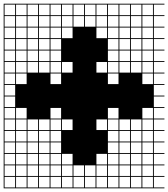

<svg xmlns="http://www.w3.org/2000/svg" viewBox="-20 -900 915 1045"><path d="M0 125V-879.8H875V-875H817.3V-817.3H875V-812.5H817.3V-754.8H875V-750H817.3V-692.3H875V-687.5H817.3V-629.8H875V-625H817.3V-567.3H875V-562.5H817.3V-504.8H875V-500H817.3V-442.3H875V-437.5H817.3V-379.8H875V-375H817.3V-317.3H875V-312.5H817.3V-254.8H875V-250H817.3V-192.3H875V-187.5H817.3V-129.8H875V-125H817.3V-67.3H875V-62.5H817.3V-4.8H875V0H817.3V57.7H875V62.5H817.3V120.2H875V125ZM754.8 -817.3H812.5V-875H754.8ZM254.8 -817.3H312.5V-875H254.8ZM317.3 -817.3H375V-875H317.3ZM692.3 -817.3H750V-875H692.3ZM192.3 -817.3H250V-875H192.3ZM379.8 -817.3H437.5V-875H379.8ZM442.3 -817.3H500V-875H442.3ZM4.8 -817.3H62.5V-875H4.8ZM129.8 -817.3H187.5V-875H129.8ZM629.8 -817.3H687.5V-875H629.8ZM504.8 -817.3H562.5V-875H504.8ZM67.3 -817.3H125V-875H67.3ZM567.3 -817.3H625V-875H567.3ZM754.8 -754.8H812.5V-812.5H754.8ZM254.8 -754.8H312.5V-812.5H254.8ZM317.3 -754.8H375V-812.5H317.3ZM692.3 -754.8H750V-812.5H692.3ZM379.8 -754.8H437.5V-812.5H379.8ZM192.3 -754.8H250V-812.5H192.3ZM442.3 -754.8H500V-812.5H442.3ZM504.8 -754.8H562.5V-812.5H504.8ZM4.8 -754.8H62.5V-812.5H4.8ZM629.8 -754.8H687.5V-812.5H629.8ZM129.8 -754.8H187.5V-812.5H129.8ZM567.3 -754.8H625V-812.5H567.3ZM67.3 -754.8H125V-812.5H67.3ZM567.3 -692.3H625V-750H567.3ZM254.8 -692.3H312.5V-750H254.8ZM67.3 -692.3H125V-750H67.3ZM754.8 -692.3H812.5V-750H754.8ZM317.3 -692.3H375V-750H317.3ZM692.3 -692.3H750V-750H692.3ZM192.3 -692.3H250V-750H192.3ZM504.8 -692.3H562.5V-750H504.8ZM4.8 -692.3H62.5V-750H4.8ZM629.8 -692.3H687.5V-750H629.8ZM129.8 -692.3H187.5V-750H129.8ZM67.3 -629.8H125V-687.5H67.3ZM129.8 -629.8H187.5V-687.5H129.8ZM629.8 -629.8H687.5V-687.5H629.8ZM567.3 -629.8H625V-687.5H567.3ZM192.3 -629.8H250V-687.5H192.3ZM692.3 -629.8H750V-687.5H692.3ZM754.8 -629.8H812.5V-687.5H754.8ZM254.8 -629.8H312.5V-687.5H254.8ZM4.8 -629.8H62.5V-687.5H4.8ZM129.8 -567.3H187.5V-625H129.8ZM567.3 -567.3H625V-625H567.3ZM4.8 -567.3H62.5V-625H4.8ZM192.3 -567.3H250V-625H192.3ZM67.3 -567.3H125V-625H67.3ZM692.3 -567.3H750V-625H692.3ZM629.8 -567.3H687.5V-625H629.8ZM754.8 -567.3H812.5V-625H754.8ZM254.8 -567.3H312.5V-625H254.8ZM567.3 -504.8H625V-562.5H567.3ZM692.3 -504.8H750V-562.5H692.3ZM504.8 -504.8H562.5V-562.5H504.8ZM129.8 -504.8H187.5V-562.5H129.8ZM4.8 -504.8H62.5V-562.5H4.8ZM192.3 -504.8H250V-562.5H192.3ZM754.8 -504.8H812.5V-562.5H754.8ZM629.8 -504.8H687.5V-562.5H629.8ZM317.3 -504.8H375V-562.5H317.3ZM67.3 -504.8H125V-562.5H67.3ZM254.8 -504.8H312.5V-562.5H254.8ZM312.5 -500H254.8V-442.3H312.5ZM67.3 -442.3H125V-500H67.3ZM754.8 -442.3H812.5V-500H754.8ZM4.8 -442.3H62.5V-500H4.8ZM567.3 -442.3H625V-500H567.3ZM4.8 -379.8H62.5V-437.5H4.8ZM4.8 -317.3H62.5V-375H4.8ZM754.8 -254.8H812.5V-312.5H754.8ZM4.8 -254.8H62.5V-312.5H4.8ZM254.8 -254.8H312.5V-312.5H254.8ZM67.3 -254.8H125V-312.5H67.3ZM567.3 -254.8H625V-312.5H567.3ZM254.8 -192.3H312.5V-250H254.8ZM192.3 -192.3H250V-250H192.3ZM317.3 -192.3H375V-250H317.3ZM754.8 -192.3H812.5V-250H754.8ZM4.8 -192.3H62.5V-250H4.8ZM692.3 -192.3H750V-250H692.3ZM67.3 -192.3H125V-250H67.3ZM629.8 -192.3H687.5V-250H629.8ZM567.3 -192.3H625V-250H567.3ZM504.8 -192.3H562.5V-250H504.8ZM129.8 -192.3H187.5V-250H129.8ZM4.8 -129.8H62.5V-187.5H4.8ZM567.3 -129.8H625V-187.5H567.3ZM754.8 -129.8H812.5V-187.5H754.8ZM129.8 -129.8H187.5V-187.5H129.8ZM192.3 -129.8H250V-187.5H192.3ZM254.8 -129.8H312.5V-187.5H254.8ZM629.8 -129.8H687.5V-187.5H629.8ZM692.3 -129.8H750V-187.5H692.3ZM67.3 -129.8H125V-187.5H67.3ZM4.8 -67.3H62.5V-125H4.8ZM567.3 -67.3H625V-125H567.3ZM754.8 -67.3H812.5V-125H754.8ZM129.8 -67.3H187.5V-125H129.8ZM254.8 -67.3H312.5V-125H254.8ZM629.8 -67.3H687.5V-125H629.8ZM192.3 -67.3H250V-125H192.3ZM67.3 -67.3H125V-125H67.3ZM692.3 -67.3H750V-125H692.3ZM67.3 -4.8H125V-62.5H67.3ZM4.8 -4.8H62.5V-62.5H4.8ZM192.3 -4.8H250V-62.5H192.3ZM567.3 -4.8H625V-62.5H567.3ZM504.8 -4.8H562.5V-62.5H504.8ZM129.8 -4.8H187.5V-62.5H129.8ZM754.8 -4.8H812.5V-62.5H754.8ZM317.3 -4.8H375V-62.5H317.3ZM629.8 -4.8H687.5V-62.5H629.8ZM254.8 -4.8H312.5V-62.5H254.8ZM692.3 -4.8H750V-62.5H692.3ZM192.3 57.7H250V0H192.3ZM692.3 57.7H750V0H692.3ZM67.3 57.7H125V0H67.3ZM254.8 57.7H312.5V0H254.8ZM504.8 57.7H562.5V0H504.8ZM629.8 57.7H687.5V0H629.8ZM754.8 57.7H812.5V0H754.8ZM129.8 57.7H187.5V0H129.8ZM379.8 57.7H437.5V0H379.8ZM442.3 57.7H500V0H442.3ZM317.3 57.7H375V0H317.3ZM567.3 57.7H625V0H567.3ZM4.8 57.7H62.5V0H4.8ZM692.3 120.2H750V62.5H692.3ZM504.8 120.2H562.5V62.5H504.8ZM67.3 120.2H125V62.5H67.3ZM629.8 120.2H687.5V62.5H629.8ZM254.8 120.2H312.5V62.5H254.8ZM129.8 120.2H187.5V62.5H129.8ZM754.8 120.2H812.5V62.5H754.8ZM379.8 120.2H437.5V62.5H379.8ZM317.3 120.2H375V62.5H317.3ZM567.3 120.2H625V62.5H567.3ZM192.3 120.2H250V62.5H192.3ZM4.8 120.2H62.5V62.5H4.8ZM442.3 120.2H500V62.5H442.3Z"/></svg>

Font: Yarndings 12 Charted
Style: Regular
Weight: 400
Designer: Sarah Cadigan-Fried
Version: Version 1.000; ttfautohint (v1.8.4.7-5d5b)